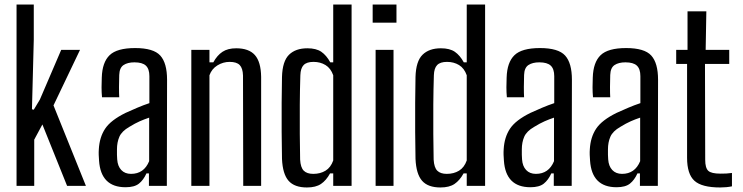

<svg xmlns="http://www.w3.org/2000/svg" viewBox="-20 -820 3279 847"><path d="M53 0V-800H129V-645L121 -338L129 -336L156 -381L250 -600H333L216 -355L359 0H276L167 -271L131 -204V0Z M534 6Q425 6 417 -111Q416 -124 415.5 -136.5Q415 -149 416 -162Q419 -215 444 -252.5Q469 -290 534 -322Q558 -333 585 -344.5Q612 -356 639 -365V-484Q639 -516 623.5 -530.5Q608 -545 573 -545Q543 -545 525 -533Q507 -521 506 -489Q505 -467 505 -436.5Q505 -406 506 -391H430Q428 -412 428 -435Q428 -458 429 -478Q431 -545 463.5 -576.5Q496 -608 576 -608Q657 -608 687 -575Q717 -542 717 -468L716 0H637V-55H626Q613 -26 593 -10Q573 6 534 6ZM558 -53Q615 -53 638 -109V-301Q617 -294 596.5 -285Q576 -276 550 -260Q517 -241 506.5 -216.5Q496 -192 496 -161Q496 -147 496 -137Q496 -127 497 -117Q499 -87 515 -70Q531 -53 558 -53Z M824 0V-600H904V-545H921Q938 -576 961.5 -591.5Q985 -607 1022 -607Q1078 -607 1104.5 -577Q1131 -547 1132 -481V0H1053L1052 -487Q1051 -519 1037.5 -533Q1024 -547 993 -547Q964 -547 939 -531.5Q914 -516 904 -488V0Z M1450 -800H1531V0H1450V-55H1436Q1419 -24 1396 -8.5Q1373 7 1334 7Q1279 7 1253 -22.5Q1227 -52 1224 -119Q1223 -174 1222.5 -238.5Q1222 -303 1222.5 -366.5Q1223 -430 1224 -481Q1226 -550 1255 -578.5Q1284 -607 1336 -607Q1375 -607 1397.5 -591.5Q1420 -576 1437 -545H1450ZM1362 -53Q1393 -53 1416 -67Q1439 -81 1450 -112V-488Q1439 -519 1416 -533Q1393 -547 1363 -547Q1333 -547 1319.5 -533Q1306 -519 1305 -488Q1303 -426 1302.5 -359Q1302 -292 1302.5 -229Q1303 -166 1304 -116Q1306 -81 1320 -67Q1334 -53 1362 -53Z M1624 -720V-800H1729V-720ZM1637 0V-600H1716V0Z M2039 -800H2120V0H2039V-55H2025Q2008 -24 1985 -8.5Q1962 7 1923 7Q1868 7 1842 -22.5Q1816 -52 1813 -119Q1812 -174 1811.5 -238.5Q1811 -303 1811.5 -366.5Q1812 -430 1813 -481Q1815 -550 1844 -578.5Q1873 -607 1925 -607Q1964 -607 1986.5 -591.5Q2009 -576 2026 -545H2039ZM1951 -53Q1982 -53 2005 -67Q2028 -81 2039 -112V-488Q2028 -519 2005 -533Q1982 -547 1952 -547Q1922 -547 1908.5 -533Q1895 -519 1894 -488Q1892 -426 1891.5 -359Q1891 -292 1891.5 -229Q1892 -166 1893 -116Q1895 -81 1909 -67Q1923 -53 1951 -53Z M2320 6Q2211 6 2203 -111Q2202 -124 2201.5 -136.5Q2201 -149 2202 -162Q2205 -215 2230 -252.5Q2255 -290 2320 -322Q2344 -333 2371 -344.5Q2398 -356 2425 -365V-484Q2425 -516 2409.5 -530.5Q2394 -545 2359 -545Q2329 -545 2311 -533Q2293 -521 2292 -489Q2291 -467 2291 -436.5Q2291 -406 2292 -391H2216Q2214 -412 2214 -435Q2214 -458 2215 -478Q2217 -545 2249.5 -576.5Q2282 -608 2362 -608Q2443 -608 2473 -575Q2503 -542 2503 -468L2502 0H2423V-55H2412Q2399 -26 2379 -10Q2359 6 2320 6ZM2344 -53Q2401 -53 2424 -109V-301Q2403 -294 2382.5 -285Q2362 -276 2336 -260Q2303 -241 2292.5 -216.5Q2282 -192 2282 -161Q2282 -147 2282 -137Q2282 -127 2283 -117Q2285 -87 2301 -70Q2317 -53 2344 -53Z M2700 6Q2591 6 2583 -111Q2582 -124 2581.5 -136.5Q2581 -149 2582 -162Q2585 -215 2610 -252.5Q2635 -290 2700 -322Q2724 -333 2751 -344.5Q2778 -356 2805 -365V-484Q2805 -516 2789.5 -530.5Q2774 -545 2739 -545Q2709 -545 2691 -533Q2673 -521 2672 -489Q2671 -467 2671 -436.5Q2671 -406 2672 -391H2596Q2594 -412 2594 -435Q2594 -458 2595 -478Q2597 -545 2629.5 -576.5Q2662 -608 2742 -608Q2823 -608 2853 -575Q2883 -542 2883 -468L2882 0H2803V-55H2792Q2779 -26 2759 -10Q2739 6 2700 6ZM2724 -53Q2781 -53 2804 -109V-301Q2783 -294 2762.5 -285Q2742 -276 2716 -260Q2683 -241 2672.5 -216.5Q2662 -192 2662 -161Q2662 -147 2662 -137Q2662 -127 2663 -117Q2665 -87 2681 -70Q2697 -53 2724 -53Z M3157 7Q3076 7 3043.5 -22.5Q3011 -52 3011 -124V-538H2963V-600H3013V-770H3096L3093 -600H3197V-538H3090L3091 -115Q3091 -79 3104.5 -66.5Q3118 -54 3158 -54Q3173 -54 3184 -54.5Q3195 -55 3209 -57V2Q3185 7 3157 7Z"/></svg>

Font: Big Shoulders Text
Style: Regular
Weight: 400
Designer: Patric King
Foundry: XO Type Co
Version: Version 1.000; ttfautohint (v1.8.2)